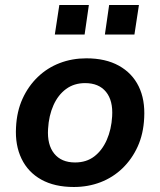

<svg xmlns="http://www.w3.org/2000/svg" viewBox="-20 -737 640 767"><path d="M275 10Q198 10 145 -19.5Q92 -49 66 -103Q40 -157 44 -228Q47 -292 70 -342.5Q93 -393 131 -429.5Q169 -466 218.5 -485Q268 -504 325 -504Q402 -504 455 -474.5Q508 -445 534 -392Q560 -339 556 -266Q553 -202 530 -151.5Q507 -101 469 -64.5Q431 -28 381.5 -9Q332 10 275 10ZM280 -88Q325 -88 356.5 -112Q388 -136 406.5 -178Q425 -220 428 -272Q432 -335 403.5 -370Q375 -405 320 -405Q276 -405 244 -381.5Q212 -358 193.5 -316.5Q175 -275 172 -222Q168 -159 196.5 -123.5Q225 -88 280 -88ZM399 -599 416 -717H535L517 -599ZM199 -599 217 -717H335L318 -599Z"/></svg>

Font: Nunito Sans 10pt
Style: Bold Italic
Weight: 700
Italic angle: -9°
Designer: Vernon Adams
Foundry: Vernon Adams
Version: Version 3.101;gftools[0.9.27]